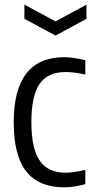

<svg xmlns="http://www.w3.org/2000/svg" viewBox="-20 -796 421 826"><path d="M85 -776 219 -704 352 -776V-715L219 -643L85 -715ZM257 10Q147 10 93 -58.5Q39 -127 39 -270Q39 -550 257 -550Q292 -550 347 -537V-475Q323 -481 302.5 -483.5Q282 -486 262 -486Q185 -486 150 -434.5Q115 -383 115 -270Q115 -158 150.5 -105.5Q186 -53 262 -53Q293 -53 347 -65V-4Q327 2 302.5 6Q278 10 257 10Z"/></svg>

Font: Encode Sans Compressed
Style: Regular
Weight: 400
Designer: Pablo Impallari, Andres Torresi
Foundry: Pablo Impallari, Andres Torresi
Version: Version 1.000; ttfautohint (v1.00) -l 8 -r 50 -G 200 -x 14 -